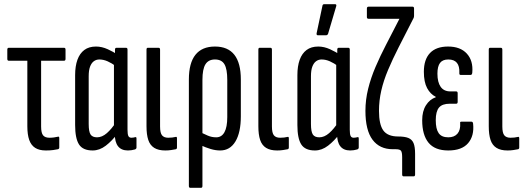

<svg xmlns="http://www.w3.org/2000/svg" viewBox="-20 -715 2519 920"><path d="M200 6Q168 6 148.5 -6.5Q129 -19 120 -44.5Q111 -70 111 -110V-424H22Q15 -424 15 -433V-477Q15 -486 22 -486H287Q294 -486 294 -477V-433Q294 -424 287 -424H177V-109Q177 -78 186.5 -66.5Q196 -55 217 -55Q228 -55 239 -56.5Q250 -58 258 -60Q264 -62 264 -53V-8Q264 -2 258 0Q249 2 234.5 4Q220 6 200 6Z M424 6Q377 6 358.5 -23Q340 -52 340 -116V-355Q340 -398 351 -428.5Q362 -459 384 -475.5Q406 -492 440 -492Q468 -492 496.5 -479Q525 -466 541 -454L535 -398Q516 -412 496 -421Q476 -430 456 -430Q441 -430 429.5 -421.5Q418 -413 411.5 -395.5Q405 -378 405 -350V-121Q405 -84 414 -70.5Q423 -57 445 -57Q469 -57 492 -77Q515 -97 537 -131L543 -75Q517 -40 487 -17Q457 6 424 6ZM593 6Q530 6 530 -74V-95L526 -97V-414L531 -439V-477Q531 -486 538 -486H584Q591 -486 591 -477V-93Q591 -72 595 -63.5Q599 -55 610 -55Q615 -55 620 -56Q625 -57 629 -58Q634 -59 634 -51V-8Q634 -2 627 1Q610 6 593 6Z M772 6Q739 6 719 -6.5Q699 -19 690.5 -44.5Q682 -70 682 -110V-477Q682 -486 688 -486H740Q747 -486 747 -477V-109Q747 -78 756.5 -66.5Q766 -55 786 -55Q796 -55 805 -56Q814 -57 822 -59Q828 -61 828 -52V-8Q828 -2 823 0Q813 2 800 4Q787 6 772 6Z M892 185Q885 185 885 176V-334Q885 -413 916.5 -452.5Q948 -492 1010 -492Q1072 -492 1103 -452.5Q1134 -413 1134 -334V-158Q1134 -80 1108 -37Q1082 6 1035 6Q1013 6 989.5 -1Q966 -8 940 -20L939 -82Q956 -74 975 -65.5Q994 -57 1016 -57Q1042 -57 1055.5 -81.5Q1069 -106 1069 -154V-332Q1069 -384 1055.5 -407Q1042 -430 1010 -430Q979 -430 964.5 -407Q950 -384 950 -332V176Q950 185 943 185Z M1308 6Q1275 6 1255 -6.5Q1235 -19 1226.5 -44.5Q1218 -70 1218 -110V-477Q1218 -486 1224 -486H1276Q1283 -486 1283 -477V-109Q1283 -78 1292.5 -66.5Q1302 -55 1322 -55Q1332 -55 1341 -56Q1350 -57 1358 -59Q1364 -61 1364 -52V-8Q1364 -2 1359 0Q1349 2 1336 4Q1323 6 1308 6Z M1489 6Q1442 6 1423.5 -23Q1405 -52 1405 -116V-355Q1405 -398 1416 -428.5Q1427 -459 1449 -475.5Q1471 -492 1505 -492Q1533 -492 1561.5 -479Q1590 -466 1606 -454L1600 -398Q1581 -412 1561 -421Q1541 -430 1521 -430Q1506 -430 1494.5 -421.5Q1483 -413 1476.5 -395.5Q1470 -378 1470 -350V-121Q1470 -84 1479 -70.5Q1488 -57 1510 -57Q1534 -57 1557 -77Q1580 -97 1602 -131L1608 -75Q1582 -40 1552 -17Q1522 6 1489 6ZM1658 6Q1595 6 1595 -74V-95L1591 -97V-414L1596 -439V-477Q1596 -486 1603 -486H1649Q1656 -486 1656 -477V-93Q1656 -72 1660 -63.5Q1664 -55 1675 -55Q1680 -55 1685 -56Q1690 -57 1694 -58Q1699 -59 1699 -51V-8Q1699 -2 1692 1Q1675 6 1658 6ZM1503 -546Q1496 -546 1497 -555L1525 -687Q1526 -695 1534 -695H1585Q1594 -695 1591 -685L1552 -553Q1549 -546 1542 -546Z M1914 130Q1907 130 1907 121V38Q1907 15 1901.5 7.5Q1896 0 1876 0H1862Q1799 0 1765 -45.5Q1731 -91 1731 -184Q1731 -237 1744 -289.5Q1757 -342 1779.5 -394.5Q1802 -447 1829 -499L1894 -625H1746Q1738 -625 1738 -633V-674Q1738 -683 1746 -683H1957Q1964 -683 1964 -674V-640Q1964 -636 1963.5 -634Q1963 -632 1962 -629L1890 -488Q1861 -431 1839.5 -380Q1818 -329 1807 -281Q1796 -233 1796 -184Q1796 -118 1817 -89.5Q1838 -61 1888 -61Q1919 -61 1936.5 -54Q1954 -47 1961.5 -29.5Q1969 -12 1969 22V121Q1969 130 1962 130Z M2128 6Q2064 6 2033.5 -31Q2003 -68 2003 -139Q2003 -182 2021 -210.5Q2039 -239 2068 -249V-251Q2042 -264 2026.5 -293Q2011 -322 2011 -371Q2011 -430 2040.5 -461Q2070 -492 2127 -492Q2186 -492 2217 -458Q2248 -424 2243 -367Q2242 -356 2235 -356H2187Q2180 -356 2181 -366Q2184 -430 2128 -430Q2101 -430 2088.5 -413.5Q2076 -397 2076 -362Q2076 -321 2091.5 -299Q2107 -277 2138 -277H2166Q2173 -277 2173 -268V-227Q2173 -218 2166 -218H2135Q2099 -218 2083.5 -199.5Q2068 -181 2068 -139Q2068 -97 2082 -77Q2096 -57 2128 -57Q2157 -57 2172 -74.5Q2187 -92 2185 -124Q2183 -132 2191 -132H2239Q2246 -132 2247 -122Q2253 -64 2223 -29Q2193 6 2128 6Z M2412 6Q2379 6 2359 -6.5Q2339 -19 2330.5 -44.5Q2322 -70 2322 -110V-477Q2322 -486 2328 -486H2380Q2387 -486 2387 -477V-109Q2387 -78 2396.5 -66.5Q2406 -55 2426 -55Q2436 -55 2445 -56Q2454 -57 2462 -59Q2468 -61 2468 -52V-8Q2468 -2 2463 0Q2453 2 2440 4Q2427 6 2412 6Z"/></svg>

Font: Sofia Sans Extra Condensed
Style: Regular
Weight: 400
Designer: Botio Nikoltchev, Ani Petrova
Foundry: lettersoup
Version: Version 4.101